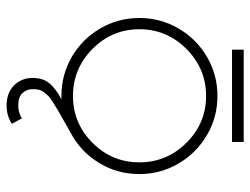

<svg xmlns="http://www.w3.org/2000/svg" viewBox="-110 -484 772 593"><g transform="rotate(90 276.5 -188.0)"><path d="M418.9 -518.1H133.8V-554.2H418.9ZM131.6 -377.2Q70.8 -316.4 70.8 -231.9Q70.8 -147.5 131.6 -87.2Q192.4 -26.9 276.9 -26.9Q361.3 -26.9 421.6 -87.2Q481.9 -147.5 481.9 -231.9Q481.9 -316.4 421.6 -377.2Q361.3 -438 276.9 -438Q192.4 -438 131.6 -377.2ZM518.1 -231.9Q518.1 -163.1 482.9 -106.2Q447.8 -49.3 389.2 -19Q374.5 -10.7 351.8 2.2Q329.1 15.1 319.8 20.5Q310.5 25.9 296.4 34.9Q282.2 43.9 277.1 49.1Q272 54.2 265.6 62.5Q259.3 70.8 257.6 79.1Q255.9 87.4 255.9 98.1Q255.9 115.2 267.6 128.7Q279.3 142.1 307.1 142.1Q327.6 142.1 346.2 130.9L362.8 162.1Q336.9 178.2 307.1 178.2Q267.1 178.2 244.1 155Q221.2 131.8 221.2 98.1Q221.2 65.9 237.5 46.1Q253.9 26.4 287.1 8.8H276.9Q211.4 8.8 156 -23.4Q100.6 -55.7 68.4 -111.1Q36.1 -166.5 36.1 -231.9Q36.1 -297.4 68.4 -352.8Q100.6 -408.2 156 -440.7Q211.4 -473.1 276.9 -473.1Q342.3 -473.1 397.7 -440.7Q453.1 -408.2 485.6 -352.8Q518.1 -297.4 518.1 -231.9Z"/></g></svg>

Font: Rawengulk
Style: Regular
Weight: 400
Version: Version 0.92